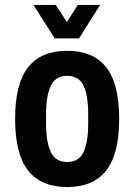

<svg xmlns="http://www.w3.org/2000/svg" viewBox="-20 -743 541 775"><path d="M251 12Q146 12 93.5 -54.5Q41 -121 41 -263Q41 -405 93.5 -471.5Q146 -538 251 -538Q356 -538 408.5 -471.5Q461 -405 461 -263Q461 -121 408.5 -54.5Q356 12 251 12ZM251 -89Q298 -89 317 -128.5Q336 -168 336 -244V-282Q336 -358 317 -397.5Q298 -437 251 -437Q205 -437 185.5 -397.5Q166 -358 166 -282V-244Q166 -168 185.5 -128.5Q205 -89 251 -89ZM201 -588 115 -723H205L250 -654L294 -723H384L299 -588Z"/></svg>

Font: Archivo Narrow
Style: Bold
Weight: 700
Designer: Hector Gatti
Foundry: Omnibus-Type
Version: Version 3.002